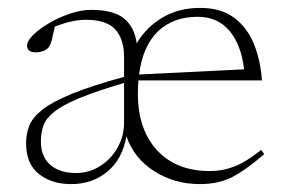

<svg xmlns="http://www.w3.org/2000/svg" viewBox="-20 -456 723 486"><path d="M196.5 -406Q181 -406 162.2 -402Q143.5 -398 119 -389Q114.5 -368 111 -354.2Q107.5 -340.5 101 -334Q96 -329 87.8 -326.2Q79.5 -323.5 71 -323.5Q48.5 -323.5 48.5 -341Q48.5 -352.5 64.2 -367.8Q80 -383 104.5 -397.5Q129 -412 157.2 -421.5Q185.5 -431 210 -431Q268.5 -431 294.8 -408.5Q321 -386 326 -346.5Q351 -388 392 -412Q433 -436 486.5 -436Q539.5 -436 572.8 -411Q606 -386 622.8 -344.5Q639.5 -303 643 -252.5H330.5Q329 -236.5 329 -219Q329 -128.5 377.5 -75.8Q426 -23 511.5 -23Q543.5 -23 573.2 -34.5Q603 -46 641 -76.5L649 -66Q603.5 -26.5 568.5 -8.2Q533.5 10 485.5 10Q421.5 10 370.2 -22.8Q319 -55.5 300 -111Q290 -53.5 252 -21.8Q214 10 160 10Q110.5 10 78.2 -15.8Q46 -41.5 46 -93.5Q46 -117 54.2 -138Q62.5 -159 87.8 -178.8Q113 -198.5 162.5 -218.8Q212 -239 294 -261.5V-312.5Q294 -356.5 272 -381.2Q250 -406 196.5 -406ZM480.5 -413.5Q418.5 -413.5 380 -376.8Q341.5 -340 332 -267.5L598 -280.5Q590 -344.5 560 -379Q530 -413.5 480.5 -413.5ZM83.5 -98Q83.5 -59.5 107.2 -38.8Q131 -18 172.5 -18Q205.5 -18 233.2 -35.5Q261 -53 277.5 -82.2Q294 -111.5 294 -146V-246Q223 -225 180.8 -207.5Q138.5 -190 117.5 -173.2Q96.5 -156.5 90 -138.2Q83.5 -120 83.5 -98Z"/></svg>

Font: Newsreader Text ExtraLight
Style: Regular
Weight: 275
Designer: Hugues Gentile
Foundry: Production Type
Version: Version 1.001